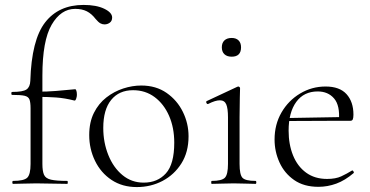

<svg xmlns="http://www.w3.org/2000/svg" viewBox="-20 -746 1502 779"><path d="M33 0Q30 0 30 -6Q30 -12 33 -12Q77 -12 90.5 -25Q104 -38 104 -81V-306Q104 -331 99.5 -342.5Q95 -354 79.5 -357.5Q64 -361 29 -361Q26 -361 26 -367Q26 -373 29 -373Q73 -373 87.5 -383Q102 -393 103 -418Q108 -584 163 -655Q218 -726 319 -726Q371 -726 403 -710.5Q435 -695 435 -675Q435 -661 425.5 -654Q416 -647 404 -647Q395 -647 387 -651.5Q379 -656 368 -669Q352 -690 332.5 -700Q313 -710 285 -710Q227 -710 189.5 -645.5Q152 -581 152 -439V-81Q152 -52 158.5 -37Q165 -22 187 -17Q209 -12 253 -12Q255 -12 255 -6Q255 0 253 0Q220 0 189.5 -1Q159 -2 127 -2Q101 -2 76.5 -1Q52 0 33 0ZM282 -338Q243 -348 207.5 -350.5Q172 -353 132 -353V-374Q171 -374 207.5 -377Q244 -380 285 -384Q288 -384 290 -377.5Q292 -371 292 -361Q292 -354 289 -345.5Q286 -337 282 -338Z M535 13Q476 13 432.5 -16Q389 -45 365.5 -93.5Q342 -142 342 -198Q342 -250 361 -288Q380 -326 411.5 -350.5Q443 -375 480 -387Q517 -399 553 -399Q613 -399 656 -369Q699 -339 722 -292Q745 -245 745 -193Q745 -129 716 -83Q687 -37 639.5 -12Q592 13 535 13ZM563 -5Q619 -5 653 -42.5Q687 -80 687 -167Q687 -228 666 -276Q645 -324 607.5 -352Q570 -380 520 -380Q463 -380 431 -340.5Q399 -301 399 -227Q399 -168 419.5 -117Q440 -66 477 -35.5Q514 -5 563 -5Z M839 0Q837 0 837 -6Q837 -12 839 -12Q880 -12 892.5 -25Q905 -38 905 -81V-270Q905 -306 898 -322.5Q891 -339 872 -339Q863 -339 851.5 -335.5Q840 -332 824 -324Q820 -323 817.5 -328.5Q815 -334 819 -336L943 -394Q946 -395 947 -395Q949 -395 951.5 -393Q954 -391 954 -388Q954 -381 953 -349.5Q952 -318 952 -271V-81Q952 -38 963.5 -25Q975 -12 1017 -12Q1020 -12 1020 -6Q1020 0 1017 0Q1000 0 977 -1Q954 -2 928 -2Q903 -2 880 -1Q857 0 839 0ZM920 -516Q901 -516 890.5 -526Q880 -536 880 -554Q880 -572 890.5 -582Q901 -592 920 -592Q938 -592 948 -582Q958 -572 958 -554Q958 -516 920 -516Z M1272 12Q1213 12 1173.5 -15.5Q1134 -43 1114 -87Q1094 -131 1094 -180Q1094 -241 1122 -289.5Q1150 -338 1197.5 -366.5Q1245 -395 1301 -395Q1358 -395 1386 -364Q1414 -333 1414 -281Q1414 -268 1411.5 -262Q1409 -256 1402 -256H1355Q1360 -318 1335.5 -346.5Q1311 -375 1269 -375Q1213 -375 1182 -332.5Q1151 -290 1151 -216Q1151 -160 1169 -115.5Q1187 -71 1222 -45.5Q1257 -20 1307 -20Q1342 -20 1364.5 -30.5Q1387 -41 1408 -54Q1410 -56 1413.5 -51.5Q1417 -47 1415 -44Q1380 -14 1344.5 -1Q1309 12 1272 12ZM1138 -255 1137 -267 1365 -271V-256Z"/></svg>

Font: Cormorant Infant Light Light
Style: Regular
Weight: 300
Version: Version 4.001